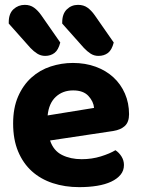

<svg xmlns="http://www.w3.org/2000/svg" viewBox="-20 -755 583 790"><path d="M186 -177Q200 -135 235 -117.5Q270 -100 316 -100Q358 -100 395 -111.5Q432 -123 455 -137Q470 -127 480 -111Q490 -95 490 -76Q490 -53 476 -36Q462 -19 437.5 -7.5Q413 4 379.5 9.5Q346 15 306 15Q247 15 197 -1.5Q147 -18 111 -50.5Q75 -83 54.5 -132Q34 -181 34 -247Q34 -311 54.5 -358Q75 -405 109.5 -436Q144 -467 188.5 -481.5Q233 -496 280 -496Q331 -496 373.5 -480.5Q416 -465 446.5 -437Q477 -409 494 -370Q511 -331 511 -285Q511 -253 494 -237Q477 -221 446 -216ZM281 -383Q238 -383 209.5 -356.5Q181 -330 176 -280L367 -311Q365 -337 344 -360Q323 -383 281 -383ZM16 -658V-664Q16 -699 35.5 -717Q55 -735 82 -735Q104 -735 120 -723.5Q136 -712 150 -692L228 -580Q220 -549 204 -537Q188 -525 166 -525Q148 -525 133 -534.5Q118 -544 105 -558ZM236 -658V-663Q236 -698 255 -716.5Q274 -735 301 -735Q324 -735 340 -723.5Q356 -712 370 -692L448 -580Q440 -549 424 -537Q408 -525 385 -525Q367 -525 352.5 -534.5Q338 -544 325 -558Z"/></svg>

Font: Baloo Bhai 2
Style: Bold
Weight: 700
Designer: Supriya Tembe, Noopur Datye and Ek Type
Foundry: Ek Type
Version: Version 1.640;PS 1.000;hotconv 16.6.51;makeotf.lib2.5.65220;